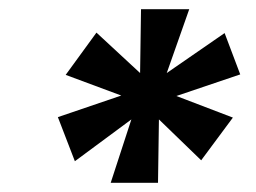

<svg xmlns="http://www.w3.org/2000/svg" viewBox="-20 -758 558 418"><path d="M343 -599 469 -686 503 -596 364 -549 487 -502 418 -409 326 -498 324 -360H221L266 -498L143 -407L106 -503L244 -550L123 -595L190 -687L285 -599L287 -738H392Z"/></svg>

Font: SVN-Poppins SemiBold
Style: Italic
Weight: 600
Italic angle: -10°
Designer: Ninad Kale (Devanagari), Jonny Pinhorn (Latin)
Foundry: Indian Type Foundry
Version: Version 3.002 2017; ttfautohint (v1.8.3)